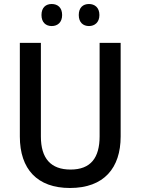

<svg xmlns="http://www.w3.org/2000/svg" viewBox="-20 -928 702 958"><path d="M187 -853C187 -816 209 -798 238 -798C267 -798 290 -816 290 -853C290 -891 267 -908 238 -908C209 -908 187 -891 187 -853ZM373 -853C373 -816 395 -798 424 -798C452 -798 476 -816 476 -853C476 -891 452 -908 424 -908C395 -908 373 -891 373 -853ZM582 -247V-714H477V-248C477 -141 433 -82 332 -82C234 -82 184 -137 184 -247V-714H79V-247C79 -84 166 10 329 10C499 10 582 -90 582 -247Z"/></svg>

Font: Noto Sans Thai Looped SemiCondensed Medium
Style: Regular
Weight: 500
Width: 4
Designer: Sasikarn Vongin, Ben Mitchell
Foundry: The Fontpad Ltd
Version: Version 1.001